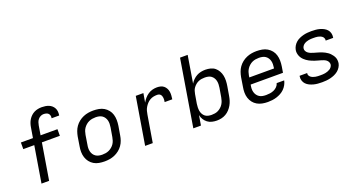

<svg xmlns="http://www.w3.org/2000/svg" viewBox="-46 -1362 3691 1988"><g transform="rotate(-20 1800.0 -367.5)"><path d="M159 0 225 -400H104V-473H237L256 -587Q259 -607 266 -627.5Q273 -648 284.5 -666.5Q296 -685 312.5 -700.5Q329 -716 348.5 -725.5Q368 -735 389 -739Q410 -743 431 -743Q451 -743 470.5 -740Q490 -737 507.5 -730Q525 -723 539.5 -710.5Q554 -698 563 -681Q572 -664 574 -644.5Q576 -625 573 -604L572 -600H489V-602Q492 -617 488.5 -630.5Q485 -644 475.5 -653Q466 -662 452 -665.5Q438 -669 424 -669Q407 -669 391 -661Q375 -653 363.5 -639Q352 -625 346.5 -608.5Q341 -592 338 -575L321 -473H507V-400H309L243 0Z M854 8Q822 8 791.5 2.5Q761 -3 736 -18Q711 -33 693 -56Q675 -79 666 -107.5Q657 -136 656.5 -167Q656 -198 662 -230L678 -330Q683 -357 692.5 -384Q702 -411 719 -435Q736 -459 759.5 -477.5Q783 -496 810 -507.5Q837 -519 864.5 -523.5Q892 -528 919 -528Q951 -528 981.5 -522.5Q1012 -517 1037 -502Q1062 -487 1080.5 -464Q1099 -441 1107.5 -412.5Q1116 -384 1116.5 -353Q1117 -322 1112 -290L1095 -190Q1091 -163 1081.5 -136Q1072 -109 1055 -85Q1038 -61 1014.5 -42.5Q991 -24 964 -12.5Q937 -1 909 3.5Q881 8 854 8ZM854 -66Q873 -66 891.5 -69Q910 -72 927.5 -80Q945 -88 961 -101.5Q977 -115 987.5 -131Q998 -147 1004 -165.5Q1010 -184 1013 -202L1030 -302Q1033 -322 1033.5 -341Q1034 -360 1029.5 -378Q1025 -396 1015 -411Q1005 -426 990.5 -436Q976 -446 957.5 -450Q939 -454 920 -454Q901 -454 882.5 -451Q864 -448 846 -440Q828 -432 812.5 -418.5Q797 -405 786 -389Q775 -373 769 -354.5Q763 -336 760 -318L744 -218Q740 -198 739.5 -179Q739 -160 743.5 -142Q748 -124 758 -109Q768 -94 783 -84Q798 -74 816.5 -70Q835 -66 854 -66Z M1301 0 1387 -520H1471L1454 -421Q1467 -444 1484.5 -464.5Q1502 -485 1524.5 -500Q1547 -515 1572 -521.5Q1597 -528 1622 -528Q1643 -528 1662.5 -523Q1682 -518 1696.5 -506Q1711 -494 1720.5 -476.5Q1730 -459 1733 -439Q1736 -419 1734.5 -398.5Q1733 -378 1730 -357H1646Q1648 -368 1649 -379Q1650 -390 1649 -401Q1648 -412 1644.5 -422Q1641 -432 1634.5 -439.5Q1628 -447 1618 -450.5Q1608 -454 1597 -454Q1577 -454 1557 -450Q1537 -446 1518 -435Q1499 -424 1484.5 -408Q1470 -392 1459 -373.5Q1448 -355 1442.5 -335Q1437 -315 1434 -295L1385 0Z M2090 8Q2062 8 2035.5 1.5Q2009 -5 1988 -21Q1967 -37 1953 -60Q1939 -83 1934 -109L1916 0H1832L1953 -735H2037L1988 -436Q2000 -457 2019 -475.5Q2038 -494 2060 -506Q2082 -518 2106.5 -523Q2131 -528 2155 -528Q2184 -528 2212 -521Q2240 -514 2260.5 -497Q2281 -480 2294.5 -456Q2308 -432 2313.5 -404.5Q2319 -377 2318 -348Q2317 -319 2312 -290L2295 -190Q2291 -165 2283.5 -140.5Q2276 -116 2263 -93Q2250 -70 2231.5 -50Q2213 -30 2189.5 -16.5Q2166 -3 2140.5 2.5Q2115 8 2090 8ZM2059 -66Q2077 -66 2095.5 -69Q2114 -72 2131 -80.5Q2148 -89 2163 -102.5Q2178 -116 2188 -132Q2198 -148 2204 -166Q2210 -184 2213 -202L2230 -302Q2233 -321 2233.5 -340Q2234 -359 2230 -377Q2226 -395 2216.5 -410Q2207 -425 2193 -435.5Q2179 -446 2160.5 -450Q2142 -454 2123 -454Q2106 -454 2088 -451.5Q2070 -449 2053 -441.5Q2036 -434 2021.5 -422Q2007 -410 1995.5 -394.5Q1984 -379 1978.5 -361.5Q1973 -344 1970 -327L1953 -227Q1950 -207 1949.5 -187.5Q1949 -168 1952 -149.5Q1955 -131 1964 -114.5Q1973 -98 1987 -86.5Q2001 -75 2020 -70.5Q2039 -66 2059 -66Z M2652 8Q2620 8 2590 2Q2560 -4 2535 -18.5Q2510 -33 2492 -56Q2474 -79 2465 -107.5Q2456 -136 2456 -167Q2456 -198 2462 -230L2478 -330Q2483 -357 2492.5 -384Q2502 -411 2519 -435Q2536 -459 2559.5 -477.5Q2583 -496 2610 -507.5Q2637 -519 2664.5 -523.5Q2692 -528 2719 -528Q2751 -528 2781 -522.5Q2811 -517 2836.5 -502Q2862 -487 2880.5 -464Q2899 -441 2907.5 -412.5Q2916 -384 2916.5 -353Q2917 -322 2912 -290L2901 -223H2545L2544 -218Q2540 -198 2539.5 -178.5Q2539 -159 2544 -141Q2549 -123 2559.5 -108Q2570 -93 2585.5 -83Q2601 -73 2620 -69.5Q2639 -66 2659 -66Q2680 -66 2701.5 -69Q2723 -72 2744 -81Q2765 -90 2781.5 -107Q2798 -124 2803 -145H2886Q2881 -121 2868.5 -98Q2856 -75 2837.5 -56.5Q2819 -38 2796 -25.5Q2773 -13 2749 -5.5Q2725 2 2700.5 5Q2676 8 2652 8ZM2557 -297H2829L2830 -302Q2833 -322 2833.5 -341Q2834 -360 2829.5 -378Q2825 -396 2815 -411Q2805 -426 2790.5 -436Q2776 -446 2757.5 -450Q2739 -454 2719 -454Q2701 -454 2682 -451Q2663 -448 2645.5 -440Q2628 -432 2612.5 -418.5Q2597 -405 2586 -388.5Q2575 -372 2569 -354Q2563 -336 2560 -318Z M3250 8Q3225 8 3201.5 6Q3178 4 3155.5 -2Q3133 -8 3112.5 -18Q3092 -28 3076.5 -44Q3061 -60 3054 -82.5Q3047 -105 3051 -129L3052 -135H3135V-133Q3132 -119 3138.5 -107.5Q3145 -96 3155 -88.5Q3165 -81 3177.5 -76.5Q3190 -72 3203 -69.5Q3216 -67 3229.5 -66.5Q3243 -66 3257 -66Q3270 -66 3283 -66.5Q3296 -67 3309.5 -69.5Q3323 -72 3336 -76.5Q3349 -81 3361.5 -88.5Q3374 -96 3382.5 -107.5Q3391 -119 3394 -132Q3396 -148 3389 -162.5Q3382 -177 3370 -186Q3358 -195 3343.5 -200.5Q3329 -206 3313.5 -210.5Q3298 -215 3283 -219Q3268 -223 3253 -228Q3238 -233 3223.5 -239Q3209 -245 3195.5 -252Q3182 -259 3169.5 -268Q3157 -277 3146 -287.5Q3135 -298 3126.5 -310.5Q3118 -323 3112.5 -337.5Q3107 -352 3105 -368Q3103 -384 3106 -400Q3110 -422 3122 -442.5Q3134 -463 3152 -478.5Q3170 -494 3192 -503.5Q3214 -513 3235.5 -518.5Q3257 -524 3279 -526Q3301 -528 3323 -528Q3347 -528 3370 -526Q3393 -524 3415 -518Q3437 -512 3457 -501.5Q3477 -491 3491.5 -475Q3506 -459 3512 -437Q3518 -415 3514 -391L3513 -385H3430L3431 -387Q3433 -400 3428 -412Q3423 -424 3413.5 -431.5Q3404 -439 3392.5 -443.5Q3381 -448 3369 -450.5Q3357 -453 3343.5 -453.5Q3330 -454 3317 -454Q3305 -454 3292.5 -453.5Q3280 -453 3267 -450.5Q3254 -448 3241.5 -443.5Q3229 -439 3217.5 -431.5Q3206 -424 3198 -412.5Q3190 -401 3188 -389Q3185 -372 3192.5 -358Q3200 -344 3212 -335Q3224 -326 3238.5 -320Q3253 -314 3268 -309.5Q3283 -305 3298 -301Q3313 -297 3328 -292Q3343 -287 3357.5 -281.5Q3372 -276 3385.5 -268.5Q3399 -261 3411.5 -252.5Q3424 -244 3434.5 -233Q3445 -222 3454 -209.5Q3463 -197 3469 -183Q3475 -169 3476.5 -153Q3478 -137 3476 -120Q3472 -98 3459 -77Q3446 -56 3427 -41Q3408 -26 3386 -16.5Q3364 -7 3341 -1.5Q3318 4 3295 6Q3272 8 3250 8Z"/></g></svg>

Font: Iosevka Extended Oblique
Style: Regular
Weight: 400
Width: 7
Italic angle: -9°
Monospace: yes
Designer: Belleve Invis
Foundry: Belleve Invis
Version: Version 32.0.1; ttfautohint (v1.8.4)